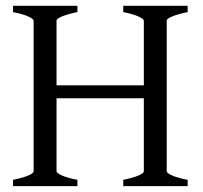

<svg xmlns="http://www.w3.org/2000/svg" viewBox="-20 -635 693 655"><path d="M400.4 0V-21.5Q433.6 -28.3 452.1 -36.1Q470.7 -43.9 470.7 -50.8V-564.5Q470.7 -570.3 452.6 -578.6Q434.6 -586.9 400.4 -593.8V-615.2H620.1V-593.8Q586.9 -586.9 567.9 -579.1Q548.8 -571.3 548.8 -564.5V-50.8Q548.8 -44.9 566.9 -36.6Q585 -28.3 620.1 -21.5V0ZM160.2 -299.8V-343.8H481.4V-299.8ZM24.4 0V-21.5Q57.6 -28.3 76.2 -36.1Q94.7 -43.9 94.7 -50.8V-564.5Q94.7 -570.3 76.7 -578.6Q58.6 -586.9 24.4 -593.8V-615.2H244.1V-593.8Q210.9 -586.9 191.9 -579.1Q172.9 -571.3 172.9 -564.5V-50.8Q172.9 -44.9 190.9 -36.6Q209 -28.3 244.1 -21.5V0Z"/></svg>

Font: Podda
Style: Regular
Weight: 400
Designer: Md. Tanbin Islam Siyam
Foundry: Tanbin Islam Siyam
Version: Version 0.258